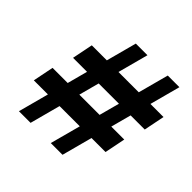

<svg xmlns="http://www.w3.org/2000/svg" viewBox="-166 -795 946 946"><g transform="rotate(45 307.5 -321.5)"><path d="M91.3 0H172.4L344 -642.8H262.9L91.3 0ZM57.4 -268.2 35.6 -159.4H535.2L557 -268.2H57.4ZM593.4 -374.5 615.2 -483.4H115.6L93.8 -374.5H593.4ZM313.2 0H395L566.7 -642.8H485.6L313.2 0Z"/></g></svg>

Font: Source Serif Variable
Style: Italic
Weight: 389
Italic angle: -12°
Designer: Frank Grießhammer
Foundry: Adobe Systems Incorporated
Version: Version 3.001;hotconv 1.0.111;makeotfexe 2.5.65597